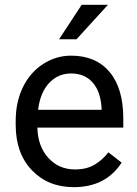

<svg xmlns="http://www.w3.org/2000/svg" viewBox="-20 -770 570 800"><path d="M287.6 9.8Q180.2 9.8 112.8 -60.8Q45.4 -131.3 45.4 -249.5V-266.1Q45.4 -344.7 75.4 -406.5Q105.5 -468.3 159.4 -503.2Q213.4 -538.1 276.4 -538.1Q379.4 -538.1 436.5 -470.2Q493.7 -402.3 493.7 -275.9V-238.3H135.7Q137.7 -160.2 181.4 -112.1Q225.1 -64 292.5 -64Q340.3 -64 373.5 -83.5Q406.7 -103 431.6 -135.3L486.8 -92.3Q420.4 9.8 287.6 9.8ZM276.4 -463.9Q221.7 -463.9 184.6 -424.1Q147.5 -384.3 138.7 -312.5H403.3V-319.3Q399.4 -388.2 366.2 -426Q333 -463.9 276.4 -463.9ZM320.3 -750H429.7L298.8 -606.4H226.1Z"/></svg>

Font: TypoPRO Roboto
Style: Regular
Weight: 400
Designer: Google
Version: Version 2.136; 2016